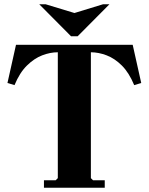

<svg xmlns="http://www.w3.org/2000/svg" viewBox="-20 -880 698 900"><path d="M602 -670 642 -491 609 -481Q585 -539 551.5 -572.5Q518 -606 480 -620.5Q442 -635 406 -635V-45L416 -35H471V0H186V-35H241L251 -45V-635Q215 -635 177.5 -620.5Q140 -606 106 -572.5Q72 -539 48 -481L15 -491L55 -670ZM463 -860H493L344 -710H313L164 -860H194L329 -819Z"/></svg>

Font: Brygada 1918
Style: Regular
Weight: 400
Designer: Mateusz Machalski | Borys Kosmynka | Przemek Hoffer
Foundry: NIEPODLEGLA 2018
Version: Version 3.006